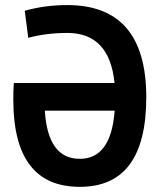

<svg xmlns="http://www.w3.org/2000/svg" viewBox="-20 -723 626 753"><path d="M293 9.8C466.3 9.8 553.7 -106.4 553.7 -341.8C553.7 -583 449.7 -703.1 244.1 -703.1C186 -703.1 129.9 -695.8 77.1 -680.7L90.8 -574.7C138.2 -587.4 189.9 -593.8 244.1 -593.8C354.5 -593.8 416 -528.8 429.2 -397.5H34.2C32.7 -377 32.2 -354.5 32.2 -332C32.2 -103 119.6 9.8 293 9.8ZM429.7 -289.1C420.4 -162.6 374.5 -100.1 293 -100.1C209.5 -100.1 163.6 -162.6 155.8 -289.1Z"/></svg>

Font: Cascadia Code NF SemiBold
Style: Regular
Weight: 600
Monospace: yes
Designer: Aaron Bell
Foundry: Saja Typeworks
Version: Version 2404.023